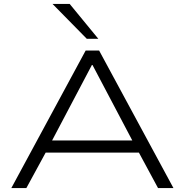

<svg xmlns="http://www.w3.org/2000/svg" viewBox="-20 -964 947 984"><path d="M38 0 419 -705H488L869 0H790L681 -202L723 -182H181L225 -202L115 0ZM451 -631 239 -229 207 -244H698L666 -229L454 -631ZM425 -765 249 -944H337L484 -765Z"/></svg>

Font: Nunito Sans 10pt Expanded Light
Style: Regular
Weight: 300
Width: 7
Designer: Vernon Adams
Foundry: Vernon Adams
Version: Version 3.101;gftools[0.9.27]